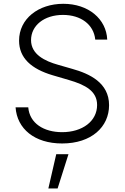

<svg xmlns="http://www.w3.org/2000/svg" viewBox="-20 -758 669 1031"><path d="M491.5 -545.5H555.8C550.8 -655.9 455.3 -737.6 320 -737.6C185.7 -737.6 82.4 -657 82.4 -539.8C82.4 -446.4 148.4 -387.8 262.4 -354L349.4 -328.5C439.6 -302.2 501.4 -268.5 501.4 -194.2C501.4 -106.9 422.2 -48.3 313.6 -48.3C215.6 -48.3 138.8 -95.5 131.7 -181.8H63.6C71.4 -66.8 165.1 12.4 313.6 12.4C471.2 12.4 565.7 -76.7 565.7 -193.2C565.7 -313.9 460.6 -362.2 368.3 -388.1L291.5 -410.2C220.9 -430 146.7 -465.9 146.7 -542.6C146.7 -620.7 216.6 -677.9 318.2 -677.9C414.4 -677.9 483.3 -626.4 491.5 -545.5ZM239.7 253.9H289.4L347.7 70H282Z"/></svg>

Font: Karasuma Gothic
Style: Light
Weight: 300
Designer: Rasmus Andersson / Ryoko Nishizuka
Foundry: rsms
Version: Version 1.00